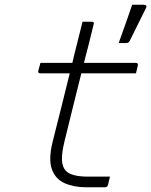

<svg xmlns="http://www.w3.org/2000/svg" viewBox="-20 -792 640 812"><path d="M445 -45Q443 -36 441 -28Q439 -20 437 -11Q435 -4 431.5 -2Q428 0 423 0H344Q293 0 254 -17Q215 -34 199.5 -76Q184 -118 203 -194Q222 -268 239.5 -339Q257 -410 275 -482H151Q139 -482 142 -493Q144 -502 146.5 -509.5Q149 -517 151 -526H286Q290 -544 294.5 -562.5Q299 -581 304 -600Q310 -625 316.5 -650Q323 -675 329 -700H368Q380 -700 376 -689Q366 -648 356 -607.5Q346 -567 335 -526H555Q565 -526 563 -515Q561 -506 559 -498.5Q557 -491 555 -482H324Q306 -410 288 -337.5Q270 -265 252 -191Q241 -145 242 -115.5Q243 -86 259 -69Q283 -45 352 -45ZM586 -772Q605 -772 597 -757Q582 -726 573 -708.5Q564 -691 555 -672.5Q546 -654 529 -620Q527 -616 523.5 -613Q520 -610 512 -610H482Q495 -647 503.5 -670.5Q512 -694 520 -717Q528 -740 539 -772Z"/></svg>

Font: Recursive Mn Lnr St Lt
Style: Italic
Weight: 300
Italic angle: -15°
Monospace: yes
Version: Version 1.079;hotconv 1.0.112;makeotfexe 2.5.65598; ttfautoh